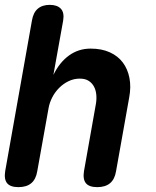

<svg xmlns="http://www.w3.org/2000/svg" viewBox="-20 -760 640 790"><path d="M133.4 -56Q128 -22.5 108.7 -6.3Q89.4 10 55.9 10Q22.4 10 9.2 -6.3Q-4 -22.5 1.4 -56L111.4 -675.4Q116.8 -708.2 135.4 -724.1Q154 -740 184.7 -740Q215.4 -740 230.4 -724.1Q245.3 -708.2 239.9 -675.4L199.7 -451.8Q224.8 -503.3 263.8 -531.6Q302.8 -560 352.9 -560Q398.5 -560 432 -544.7Q465.4 -529.5 485.4 -502.7Q505.4 -476 512.6 -439.2Q519.7 -402.5 511.7 -359.5L457.6 -56Q452.2 -22.5 432.9 -6.3Q413.6 10 380.1 10Q346.6 10 333.4 -6.3Q320.2 -22.5 325.6 -56L374.3 -330.7Q377.9 -350.4 376.3 -369.3Q374.7 -388.3 367 -403.1Q359.3 -418 345.1 -427.2Q331 -436.5 308.2 -436.5Q284 -436.5 262.4 -426.1Q240.7 -415.7 223.5 -398.5Q206.3 -381.3 195.1 -359.6Q183.9 -337.9 179.9 -315.3Z"/></svg>

Font: Maple Mono
Style: Italic
Weight: 400
Italic angle: -10°
Monospace: yes
Designer: subframe7536
Version: Version 7.300